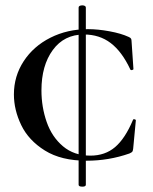

<svg xmlns="http://www.w3.org/2000/svg" viewBox="-20 -589 573 718"><path d="M288 -569Q293 -569 297 -567Q301 -565 301 -561V102Q301 109 288 109Q274 109 274 102V-561Q274 -565 278 -567Q282 -569 288 -569ZM461 -451Q468 -448 470 -444.5Q472 -441 472 -434L479 -331Q479 -328 473.5 -327Q468 -326 467 -330Q436 -396 394 -428Q352 -460 294 -460Q220 -460 177.5 -402Q135 -344 135 -251Q135 -189 154.5 -133Q174 -77 215.5 -42Q257 -7 318 -7Q373 -7 410.5 -39Q448 -71 477 -140Q478 -144 483 -143Q488 -142 488 -139L478 -33Q477 -25 475 -22Q473 -19 464 -15Q387 12 304 12Q209 12 148 -26Q87 -64 59.5 -121Q32 -178 32 -236Q32 -304 68.5 -360Q105 -416 168.5 -448Q232 -480 309 -480Q346 -480 389.5 -472Q433 -464 461 -451Z"/></svg>

Font: Cormorant Infant SemiBold
Style: Regular
Weight: 600
Designer: Christian Thalmann (Catharsis Fonts)
Foundry: Catharsis Fonts
Version: Version 4.000